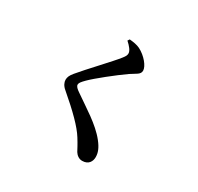

<svg xmlns="http://www.w3.org/2000/svg" viewBox="-183 -1037 1366 1326"><g transform="rotate(30 500.0 -373.5)"><path d="M623 72C675 72 692 35 692 3C692 -31 680 -64 645 -108C577 -194 465 -259 369 -327C348 -341 333 -355 333 -369C333 -382 343 -395 369 -421C411 -463 530 -558 603 -609C646 -638 677 -646 677 -678C677 -713 630 -771 573 -800C548 -812 520 -816 489 -819L479 -804C508 -778 530 -752 530 -730C530 -716 524 -705 509 -686C470 -635 326 -485 273 -420C252 -395 244 -377 244 -356C244 -337 255 -312 280 -292C397 -192 475 -115 514 -52C541 -9 552 14 564 36C576 55 596 72 623 72Z"/></g></svg>

Font: Source Han Serif CN
Style: Bold
Weight: 700
Designer: Ryoko NISHIZUKA 西塚涼子 (kana & ideographs); Frank Grießhammer (Latin, Greek & Cyrillic); Wenlong ZHANG 张文龙 (bopomofo); San
Foundry: Adobe
Version: Version 2.003;hotconv 1.1.1;makeotfexe 2.6.0